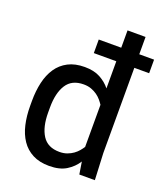

<svg xmlns="http://www.w3.org/2000/svg" viewBox="-147 -900 870 1011"><g transform="rotate(20 288.0 -394.0)"><path d="M576 -627H493V-150L500 0H413L402 -69Q380 -34 343 -11Q306 12 247 12Q193 12 154.5 -8Q116 -28 92 -63.5Q68 -99 57 -147Q46 -195 46 -251V-279Q46 -335 57 -383Q68 -431 92 -466.5Q116 -502 154.5 -522Q193 -542 247 -542Q299 -542 334 -523Q369 -504 392 -475V-627H266V-703H392V-800H493V-703H576ZM392 -383Q385 -394 374.5 -406.5Q364 -419 349.5 -429.5Q335 -440 316 -447Q297 -454 273 -454Q207 -454 177 -407Q147 -360 147 -279V-251Q147 -170 177 -123Q207 -76 273 -76Q297 -76 316 -83Q335 -90 349.5 -100.5Q364 -111 374.5 -123.5Q385 -136 392 -147Z"/></g></svg>

Font: Cooper Hewitt
Style: Regular
Weight: 707
Designer: Village Type and Design LLC
Foundry: Cooper Hewitt Smithsonian Design Museum
Version: 1.000